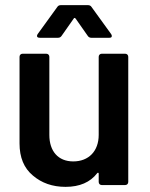

<svg xmlns="http://www.w3.org/2000/svg" viewBox="-20 -720 584 747"><path d="M364 -195C364 -132 325 -92 265 -92C206 -92 172 -132 172 -195V-499C172 -506 167 -511 160 -511H68C61 -511 56 -506 56 -499V-162C56 -108 73 -66 108 -37C142 -8 184 7 235 7C290 7 331 -11 358 -46C359 -47 360 -48 361 -48C362 -48 364 -48 364 -44V-12C364 -5 369 0 376 0H467C474 0 479 -5 479 -12V-499C479 -506 474 -511 467 -511H376C369 -511 364 -506 364 -499ZM206 -573C212 -573 217 -576 220 -581L267 -648C268 -651 271 -651 274 -648L321 -581C324 -576 329 -573 335 -573H405C412 -573 415 -575 415 -580C415 -583 414 -585 412 -588L336 -693C333 -698 328 -700 322 -700H217C211 -700 206 -698 203 -693L127 -588C125 -585 124 -583 124 -581C124 -578 124 -573 135 -573Z"/></svg>

Font: Barlow SemiBold Numbers
Style: Regular
Weight: 600
Designer: Jeremy Tribby
Foundry: Tribby Type
Version: Version 1.408